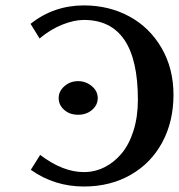

<svg xmlns="http://www.w3.org/2000/svg" viewBox="-20 -678 655 703"><path d="M266.1 -257.8Q234.9 -257.8 214.8 -275.9Q194.8 -293.9 194.8 -318.8Q194.8 -343.8 215.8 -362.3Q236.8 -380.9 266.1 -380.9Q293.9 -380.9 315.9 -362.8Q337.9 -344.7 337.9 -318.8Q337.9 -293.5 317.1 -275.6Q296.4 -257.8 266.1 -257.8ZM92.8 -56.2 127 -110.8Q210 -47.9 287.1 -47.9Q326.7 -47.9 362.1 -65.4Q397.5 -83 425 -115.7Q452.6 -148.4 468.8 -199.5Q484.9 -250.5 484.9 -313Q484.9 -605 287.1 -605Q251.5 -605 208.3 -587.9Q165 -570.8 125 -537.1L91.8 -590.8Q177.2 -658.2 287.1 -658.2Q378.9 -658.2 453.4 -617.9Q527.8 -577.6 571.5 -502.4Q615.2 -427.2 615.2 -331.1Q615.2 -232.9 574 -156.5Q532.7 -80.1 458 -37.6Q383.3 4.9 287.1 4.9Q179.2 4.9 92.8 -56.2Z"/></svg>

Font: Linear Smooth
Style: Bold
Weight: 700
Designer: Philipp H. Poll, Flanker
Foundry: Philipp H. Poll, reworked by Flanker
Version: Version 1.061 | FøM Fix